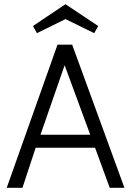

<svg xmlns="http://www.w3.org/2000/svg" viewBox="-20 -895 625 915"><path d="M292 -804 156 -737 137 -771 292 -875 448 -771 429 -737ZM503 0 433 -191H150L87 0H12L254 -682H324L573 0ZM173 -253H410L288 -584Z"/></svg>

Font: Didact Gothic
Style: Regular
Weight: 400
Designer: Daniel Johnson
Foundry: Daniel Johnson
Version: Version 2.101;PS 002.101;hotconv 1.0.88;makeotf.lib2.5.64775